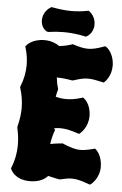

<svg xmlns="http://www.w3.org/2000/svg" viewBox="-59 -910 608 956"><g transform="rotate(5 245.0 -432.5)"><path d="M395 -345C395 -403 362 -429 360 -430L355 -434L349 -432C320 -423 296 -419 272 -419C254 -419 238 -421 219 -426C221 -438 223 -449 227 -461V-468C221 -486 218 -504 216 -522C241 -522 266 -519 293 -514L300 -515C330 -525 350 -530 372 -530C391 -530 412 -526 443 -519L450 -517L455 -521C456 -522 488 -551 488 -603V-612C484 -670 450 -694 448 -695L443 -698L437 -696C404 -684 381 -678 358 -678C337 -678 315 -683 284 -693L279 -694L275 -692C254 -685 233 -681 214 -679C199 -690 174 -702 139 -702C78 -702 51 -669 50 -667L46 -662L48 -656C57 -627 61 -598 61 -570C61 -535 54 -499 40 -464L38 -460L39 -455C49 -423 55 -389 55 -355C55 -324 50 -293 42 -261V-255C49 -225 52 -197 52 -170C52 -131 45 -93 30 -57L28 -52L30 -48C30 -46 50 4 127 4C176 4 203 -15 216 -30C234 -26 252 -21 270 -18H277C301 -24 318 -27 335 -27C359 -27 382 -21 420 -7L426 -5L432 -8C433 -10 472 -38 473 -96C473 -155 443 -180 441 -182L436 -186L430 -184C403 -177 382 -173 364 -173C337 -173 314 -181 277 -196L273 -198L269 -197C268 -197 233 -194 212 -189C215 -211 220 -233 228 -255L230 -259L228 -263L225 -269C235 -271 245 -272 255 -272C282 -272 308 -266 344 -254L351 -252L356 -256C357 -257 395 -287 395 -345ZM380 -801C380 -826 369 -849 349 -864L345 -867L340 -866C314 -861 287 -858 260 -858C229 -858 197 -862 164 -868L160 -869L156 -867C132 -853 117 -827 117 -800C117 -776 128 -756 146 -746L153 -744C179 -748 205 -750 230 -750C266 -750 302 -746 338 -738L342 -737L346 -739C366 -750 378 -771 380 -795Z"/></g></svg>

Font: Hanalei Fill
Style: Regular
Weight: 400
Designer: Astigmatic (AOETI)
Foundry: Astigmatic (AOETI)
Version: Version 1.000